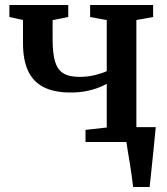

<svg xmlns="http://www.w3.org/2000/svg" viewBox="-20 -568 668 768"><path d="M512.5 180Q510.5 161 507 136.5Q503.5 112 499.5 86.5Q495.5 61 491.5 38.2Q487.5 15.5 485.5 -0.5L445 -59.5H603Q601 -41 598.8 -16.8Q596.5 7.5 593.8 34.5Q591 61.5 588.2 88.2Q585.5 115 583 138.8Q580.5 162.5 578.5 180ZM322 0V-48.5L407 -58V-232.5Q390.5 -223.5 369 -215.5Q347.5 -207.5 321.2 -202.8Q295 -198 262.5 -198Q196.5 -198 154.5 -219.5Q112.5 -241 92.2 -284.8Q72 -328.5 72 -395V-488L17.5 -500V-548H253V-500L190.5 -487.5V-409Q190.5 -354.5 200.2 -321.8Q210 -289 233.2 -274.8Q256.5 -260.5 298 -260.5Q331.5 -260.5 361.2 -268Q391 -275.5 407 -283.5V-487.5L340.5 -500V-548H592.5V-500L525.5 -488V-58L594 -48.5V0Z"/></svg>

Font: Merriweather 36pt SemiBold
Style: Regular
Weight: 600
Version: Version 2.100